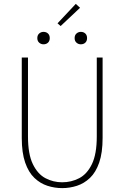

<svg xmlns="http://www.w3.org/2000/svg" viewBox="-20 -956 640 988"><path d="M300 12Q261 12 224 0Q187 -12 157 -40.5Q127 -69 109.5 -119.5Q92 -170 92 -246V-660H124V-254Q124 -163 149 -111.5Q174 -60 214 -39Q254 -18 300 -18Q347 -18 387.5 -39Q428 -60 453 -111.5Q478 -163 478 -254V-660H508V-246Q508 -170 490.5 -119.5Q473 -69 443 -40.5Q413 -12 376 0Q339 12 300 12ZM204 -728Q191 -728 181.5 -736.5Q172 -745 172 -760Q172 -775 181.5 -783.5Q191 -792 204 -792Q218 -792 227 -783.5Q236 -775 236 -760Q236 -745 227 -736.5Q218 -728 204 -728ZM396 -728Q383 -728 373.5 -736.5Q364 -745 364 -760Q364 -775 373.5 -783.5Q383 -792 396 -792Q410 -792 419 -783.5Q428 -775 428 -760Q428 -745 419 -736.5Q410 -728 396 -728ZM292 -822 276 -836 370 -936 392 -916Z"/></svg>

Font: Source Code Pro ExtraLight ExtraLight
Style: Regular
Weight: 250
Monospace: yes
Version: Version 1.018;hotconv 1.0.116;makeotfexe 2.5.65601